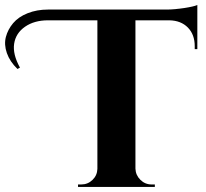

<svg xmlns="http://www.w3.org/2000/svg" viewBox="-95 -739 813 759"><path d="M94.7 -701.2H566.4Q597.2 -701.7 633.8 -707.3Q670.4 -712.9 685.1 -719.2V-544.9H674.8V-556.6Q674.8 -602.5 647.7 -630.1Q620.6 -657.7 574.7 -658.7H440.4V-72.3Q441.4 -46.4 460 -28.1Q478.5 -9.8 504.4 -9.8H517.1V0H213.4V-9.8H226.1Q252 -9.8 270.5 -27.6Q289.1 -45.4 290 -71.3V-658.7H94.7Q40.5 -658.7 3.9 -633.3Q-32.7 -607.9 -39.1 -566.2Q-45.4 -524.4 -16.1 -471.7L-25.9 -466.3Q-56.2 -495.6 -67.9 -529.3Q-79.6 -563 -71.8 -592.8Q-64 -622.6 -43 -647.5Q-22 -672.4 14.4 -686.8Q50.8 -701.2 94.7 -701.2Z"/></svg>

Font: Cinzel Decorative Bold
Style: Regular
Weight: 700
Designer: Natanael Gama
Version: Version 1.001;PS 001.001;hotconv 1.0.56;makeotf.lib2.0.21325